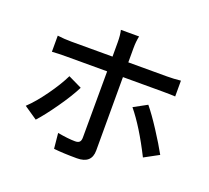

<svg xmlns="http://www.w3.org/2000/svg" viewBox="-137 -964 1274 1171"><g transform="rotate(20 500.0 -378.0)"><path d="M257.8 -418.9 346.7 -376Q315.4 -313.5 256.8 -230Q198.2 -146.5 155.3 -99.6L69.3 -158.2Q119.1 -205.1 173.3 -280.8Q227.5 -356.4 257.8 -418.9ZM818.4 -525.4H566.4V-48.8Q566.4 36.1 471.7 36.1Q383.8 36.1 321.3 29.3L311.5 -70.3Q380.9 -57.6 425.8 -57.6Q445.3 -57.6 454.1 -66.4Q462.9 -75.2 462.9 -95.7Q463.9 -142.6 463.9 -521.5V-525.4H197.3Q148.4 -525.4 106.4 -522.5V-627Q150.4 -621.1 196.3 -621.1H463.9V-713.9Q463.9 -760.7 456.1 -792H574.2Q566.4 -755.9 566.4 -712.9V-621.1H817.4Q862.3 -621.1 906.2 -626V-523.4Q877 -525.4 818.4 -525.4ZM683.6 -373 769.5 -419.9Q807.6 -374 858.9 -294.9Q910.2 -215.8 942.4 -157.2L848.6 -106.4Q763.7 -275.4 683.6 -373Z"/></g></svg>

Font: Gen Shin Gothic Monospace Medium
Style: Regular
Weight: 500
Designer: [Source Han Sans]
Ryoko NISHIZUKA  (kana & ideographs); Paul D. Hunt (Latin, Greek & Cyrillic); Wenlong ZHANG  (bopomofo
Version: Version 1.002.20150607